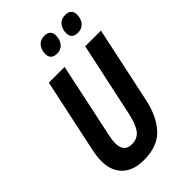

<svg xmlns="http://www.w3.org/2000/svg" viewBox="-274 -1030 1139 1139"><g transform="rotate(-45 295.5 -460.0)"><path d="M228 10Q140 10 92.5 -36.5Q45 -83 45 -164Q45 -200 54 -245L154 -714H286L186 -243Q182 -226 180 -210Q178 -194 178 -182Q178 -107 244 -107Q292 -107 317.5 -140.5Q343 -174 359 -247L459 -714H591L488 -231Q464 -120 404 -55Q344 10 228 10ZM487 -801Q434 -801 434 -850Q434 -883 453 -906.5Q472 -930 508 -930Q530 -930 544 -918Q558 -906 558 -882Q558 -846 538.5 -823.5Q519 -801 487 -801ZM312 -801Q259 -801 259 -850Q259 -883 278 -906.5Q297 -930 333 -930Q355 -930 368.5 -918Q382 -906 382 -882Q382 -846 362.5 -823.5Q343 -801 312 -801Z"/></g></svg>

Font: Noto Sans Condensed
Style: Bold Italic
Weight: 700
Width: 3
Italic angle: -12°
Designer: Monotype Design Team
Foundry: Monotype Imaging Inc.
Version: Version 2.013; ttfautohint (v1.8.4.7-5d5b)